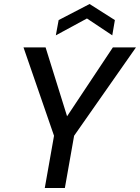

<svg xmlns="http://www.w3.org/2000/svg" viewBox="-20 -936 697 956"><path d="M203 0 249 -260 97 -700H207L314 -357L542 -700H657L349 -260L303 0ZM258 -760 272 -836 426 -916 552 -836 539 -760 413 -844Z"/></svg>

Font: DM Sans 9pt Medium
Style: Italic
Weight: 500
Italic angle: -10°
Version: Version 4.004;gftools[0.9.30]